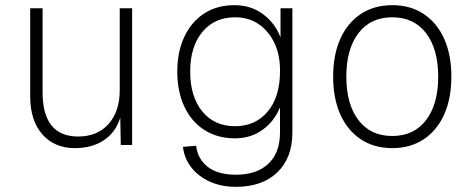

<svg xmlns="http://www.w3.org/2000/svg" viewBox="-20 -562 1840 744"><path d="M270 12Q191 12 144 -41.5Q97 -95 97 -189V-530H145V-205Q145 -33 283 -33Q357 -33 400.5 -81.5Q444 -130 444 -213V-530H492V0H448L446 -106Q429 -50 383 -19Q337 12 270 12Z M894 162Q838 162 793.5 142Q749 122 721.5 87Q694 52 689 7L740 3Q746 54 785 84.5Q824 115 894 115Q975 115 1020 72.5Q1065 30 1065 -49V-146Q1043 -92 997.5 -59Q952 -26 890 -26Q823 -26 772.5 -58Q722 -90 694.5 -148.5Q667 -207 667 -285Q667 -362 694.5 -420Q722 -478 771.5 -510Q821 -542 888 -542Q953 -542 1000 -506.5Q1047 -471 1067 -417V-530H1113V-49Q1113 50 1054.5 106Q996 162 894 162ZM891 -73Q970 -73 1017.5 -130Q1065 -187 1065 -285Q1066 -347 1044 -394Q1022 -441 983 -468Q944 -495 891 -495Q811 -495 764 -438Q717 -381 717 -285Q717 -187 764 -130Q811 -73 891 -73Z M1500 12Q1430 12 1378.5 -22Q1327 -56 1299 -118Q1271 -180 1271 -265Q1271 -350 1299 -412Q1327 -474 1378.5 -508Q1430 -542 1500 -542Q1570 -542 1621.5 -508Q1673 -474 1701 -412Q1729 -350 1729 -265Q1729 -180 1701 -118Q1673 -56 1621.5 -22Q1570 12 1500 12ZM1500 -35Q1584 -35 1631 -96.5Q1678 -158 1678 -265Q1678 -372 1631 -433.5Q1584 -495 1500 -495Q1416 -495 1369 -433.5Q1322 -372 1322 -265Q1322 -158 1369 -96.5Q1416 -35 1500 -35Z"/></svg>

Font: Geist Mono ExtraLight
Style: Regular
Weight: 200
Monospace: yes
Designer: Basement.studio, Andrés Briganti, Mateo Zaragoza
Foundry: Basement.studio, Vercel, Andrés Briganti, Guido Ferreyra, Mateo Zaragoza
Version: Version 1.500; ttfautohint (v1.8.4.7-5d5b)